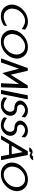

<svg xmlns="http://www.w3.org/2000/svg" viewBox="1827 -2617 794 4488"><g transform="rotate(90 2224.0 -373.0)"><path d="M371.6 -62.5Q454.1 -62.5 590.3 -140.6L575.7 -66.9Q475.1 3.9 358.4 3.9Q218.3 3.9 143.1 -91.8Q86.9 -163.6 86.9 -252Q86.9 -281.2 93.3 -312.5Q118.2 -437.5 231 -533.2Q343.8 -628.9 484.4 -628.9Q600.6 -628.9 673.3 -558.1L658.7 -484.4Q553.7 -562.5 471.2 -562.5Q378.9 -562.5 293.7 -491.5Q208.5 -420.4 187 -312.5Q181.2 -283.2 181.2 -256.3Q181.2 -185.1 230.2 -123.8Q279.3 -62.5 371.6 -62.5Z M952.1 3.9Q812 3.9 736.8 -91.8Q680.7 -163.6 680.7 -252Q680.7 -281.2 687 -312.5Q711.9 -437.5 824.7 -533.2Q937.5 -628.9 1078.1 -628.9Q1218.8 -628.9 1293.5 -533.2Q1349.6 -461.4 1349.6 -373Q1349.6 -343.8 1343.3 -312.5Q1318.4 -187.5 1205.6 -91.8Q1092.8 3.9 952.1 3.9ZM965.3 -62.5Q1058.1 -62.5 1143.1 -133.5Q1228 -204.6 1249.5 -312.5Q1255.4 -342.3 1255.4 -369.1Q1255.4 -439.9 1206.5 -501.2Q1157.7 -562.5 1064.9 -562.5Q972.7 -562.5 887.5 -491.5Q802.2 -420.4 780.8 -312.5Q774.9 -283.2 774.9 -256.3Q774.9 -185.1 824 -123.8Q873 -62.5 965.3 -62.5Z M1688 -30.3 1586.4 -420.4 1439.5 0H1343.8L1572.3 -625H1633.3L1727.1 -226.6L1979.5 -625H2040.5L2020.5 0H1924.8L1945.3 -420.4Z M2176.8 0H2083L2207.5 -625H2301.3Z M2441.4 3.9Q2325.2 3.9 2252.4 -66.9L2267.1 -140.6Q2372.6 -62.5 2454.6 -62.5Q2495.6 -62.5 2536.6 -96.9Q2577.6 -131.3 2588.9 -187.5Q2592.3 -203.6 2592.3 -218.3Q2592.3 -253.9 2568.8 -283.2Q2545.4 -312.5 2504.4 -312.5Q2417 -312.5 2368.7 -360.4Q2330.1 -398.9 2330.1 -444.8Q2330.1 -456.5 2332.5 -468.8Q2344.7 -528.8 2412.1 -578.9Q2479.5 -628.9 2567.4 -628.9Q2667.5 -628.9 2725.1 -558.6L2710 -480.5Q2620.6 -562.5 2554.2 -562.5Q2511.7 -562.5 2473.4 -537.6Q2435.1 -512.7 2426.3 -468.8Q2424.3 -458.5 2424.3 -449.2Q2424.3 -418.9 2449.5 -397Q2474.6 -375 2517.1 -375Q2605.5 -375 2651.4 -317.9Q2686 -274.4 2686 -222.2Q2686 -205.1 2682.6 -187.5Q2668.5 -114.3 2599.4 -55.2Q2530.3 3.9 2441.4 3.9Z M2910.2 3.9Q2793.9 3.9 2721.2 -66.9L2735.8 -140.6Q2841.3 -62.5 2923.3 -62.5Q2964.4 -62.5 3005.4 -96.9Q3046.4 -131.3 3057.6 -187.5Q3061 -203.6 3061 -218.3Q3061 -253.9 3037.6 -283.2Q3014.2 -312.5 2973.1 -312.5Q2885.7 -312.5 2837.4 -360.4Q2798.8 -398.9 2798.8 -444.8Q2798.8 -456.5 2801.3 -468.8Q2813.5 -528.8 2880.9 -578.9Q2948.2 -628.9 3036.1 -628.9Q3136.2 -628.9 3193.8 -558.6L3178.7 -480.5Q3089.4 -562.5 3022.9 -562.5Q2980.5 -562.5 2942.1 -537.6Q2903.8 -512.7 2895 -468.8Q2893.1 -458.5 2893.1 -449.2Q2893.1 -418.9 2918.2 -397Q2943.4 -375 2985.8 -375Q3074.2 -375 3120.1 -317.9Q3154.8 -274.4 3154.8 -222.2Q3154.8 -205.1 3151.4 -187.5Q3137.2 -114.3 3068.1 -55.2Q2999 3.9 2910.2 3.9Z M3595.7 -187.5H3348.1L3238.3 0H3145.5L3513.2 -625H3604.5L3723.6 0H3630.9ZM3384.8 -250H3584L3535.2 -506.8ZM3518.6 -659.2H3425.3Q3432.6 -691.4 3473.6 -718.3Q3503.9 -737.8 3533.7 -737.8Q3558.6 -737.8 3579.6 -724.1Q3595.2 -713.9 3603.5 -713.9Q3604.5 -713.9 3605.5 -714.8Q3624 -727.1 3630.9 -750H3724.6Q3716.8 -717.8 3675.8 -690.9Q3646 -671.4 3615.7 -671.4Q3590.8 -671.4 3570.3 -685.1Q3554.2 -695.3 3545.9 -695.3Q3544.9 -695.3 3543.9 -694.3Q3525.4 -682.1 3518.6 -659.2Z M4050.8 3.9Q3910.6 3.9 3835.4 -91.8Q3779.3 -163.6 3779.3 -252Q3779.3 -281.2 3785.6 -312.5Q3810.5 -437.5 3923.3 -533.2Q4036.1 -628.9 4176.8 -628.9Q4317.4 -628.9 4392.1 -533.2Q4448.2 -461.4 4448.2 -373Q4448.2 -343.8 4441.9 -312.5Q4417 -187.5 4304.2 -91.8Q4191.4 3.9 4050.8 3.9ZM4064 -62.5Q4156.7 -62.5 4241.7 -133.5Q4326.7 -204.6 4348.1 -312.5Q4354 -342.3 4354 -369.1Q4354 -439.9 4305.2 -501.2Q4256.3 -562.5 4163.6 -562.5Q4071.3 -562.5 3986.1 -491.5Q3900.9 -420.4 3879.4 -312.5Q3873.5 -283.2 3873.5 -256.3Q3873.5 -185.1 3922.6 -123.8Q3971.7 -62.5 4064 -62.5Z"/></g></svg>

Font: Juliett
Style: Bold Italic
Weight: 700
Italic angle: -11.25°
Designer: GGBotNet
Foundry: GGBotNet
Version: 0.60